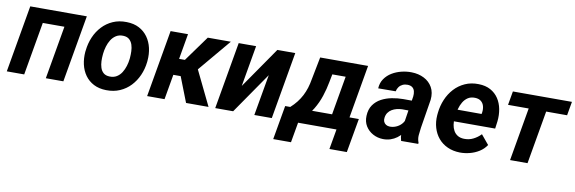

<svg xmlns="http://www.w3.org/2000/svg" viewBox="-51 -935 4463 1490"><g transform="rotate(10 2181.0 -189.5)"><path d="M439 -528.3 419.9 -418.5H170.9L190.4 -528.3ZM230.5 -528.3 138.7 0H1.5L93.3 -528.3ZM539.1 -528.3 447.3 0H309.1L400.9 -528.3Z M575.2 -255.9 576.7 -266.1Q582.5 -322.3 603.8 -371.8Q625 -421.4 660.4 -459.2Q695.8 -497.1 743.9 -518.3Q792 -539.6 852.1 -538.1Q909.2 -537.1 950.7 -515.1Q992.2 -493.2 1018.8 -456.1Q1045.4 -418.9 1056.4 -371.1Q1067.4 -323.2 1062.5 -270L1061.5 -259.3Q1055.2 -203.6 1033.4 -154.5Q1011.7 -105.5 976.3 -68.1Q940.9 -30.8 892.6 -9.8Q844.2 11.2 785.2 9.8Q729 8.8 687 -12.9Q645 -34.7 618.7 -71.5Q592.3 -108.4 581.5 -155.8Q570.8 -203.1 575.2 -255.9ZM713.9 -266.1 712.9 -255.4Q710.4 -231.9 711.4 -205.3Q712.4 -178.7 720 -154.8Q727.5 -130.9 745.1 -115.5Q762.7 -100.1 793.5 -99.1Q826.2 -98.1 849.6 -112.5Q873 -127 888.2 -151.1Q903.3 -175.3 912.1 -203.9Q920.9 -232.4 923.8 -259.8L924.8 -270Q926.8 -293.5 926 -320.6Q925.3 -347.7 917.5 -371.8Q909.7 -396 892.1 -411.9Q874.5 -427.7 843.8 -428.7Q811 -429.7 787.6 -414.8Q764.2 -399.9 749 -375.5Q733.9 -351.1 725.3 -322.3Q716.8 -293.5 713.9 -266.1Z M1336.4 -528.3 1244.6 0H1107.4L1199.2 -528.3ZM1673.8 -528.3 1396 -197.8H1255.4L1261.2 -327.6H1347.2L1492.2 -528.3ZM1414.1 0 1325.2 -227.5 1449.7 -292 1591.3 0Z M1816.9 -205.1 2040.5 -528.3H2181.6L2089.8 0H1952.1L2008.8 -323.7L1785.2 0H1644L1735.8 -528.3H1873Z M2377.9 -528.3H2515.6L2481 -352.1Q2471.2 -297.9 2452.4 -240.5Q2433.6 -183.1 2402.8 -132.3Q2372.1 -81.5 2327.1 -46.1Q2282.2 -10.7 2220.7 0H2190.4L2202.1 -108.4L2215.3 -109.4Q2244.1 -135.3 2265.1 -162.4Q2286.1 -189.5 2301.3 -218.8Q2316.4 -248 2326.7 -280.8Q2336.9 -313.5 2343.3 -351.6ZM2415 -528.3H2755.4L2663.6 0H2526.4L2598.6 -415.5H2395.5ZM2175.8 -109.9H2756.3L2709 158.7H2571.8L2599.6 0H2296.9L2269 158.7H2128.9Z M3104.5 -119.1 3141.6 -356Q3144 -377.4 3139.6 -396Q3135.3 -414.6 3121.8 -425.5Q3108.4 -436.5 3084 -437.5Q3062 -438 3044.7 -429.9Q3027.3 -421.9 3016.1 -407Q3004.9 -392.1 3000.5 -371.6L2862.8 -370.6Q2865.2 -414.6 2887.5 -446.5Q2909.7 -478.5 2943.8 -499Q2978 -519.5 3018.3 -529.3Q3058.6 -539.1 3097.2 -538.1Q3152.3 -537.1 3195.6 -515.1Q3238.8 -493.2 3262 -452.4Q3285.2 -411.6 3279.3 -353.5L3242.7 -127Q3238.3 -98.6 3235.8 -67.6Q3233.4 -36.6 3244.6 -8.8L3243.7 0L3108.9 0.5Q3100.1 -28.3 3100.1 -58.8Q3100.1 -89.4 3104.5 -119.1ZM3157.2 -321.8 3144 -242.2 3074.2 -242.7Q3053.2 -242.2 3032.5 -237.1Q3011.7 -231.9 2994.1 -221.4Q2976.6 -210.9 2965.1 -194.3Q2953.6 -177.7 2950.7 -153.8Q2948.2 -136.7 2954.1 -123.3Q2960 -109.9 2972.4 -102.1Q2984.9 -94.2 3002.4 -93.8Q3027.3 -93.3 3051.3 -103.3Q3075.2 -113.3 3092.8 -131.8Q3110.4 -150.4 3117.2 -174.8L3146.5 -113.8Q3134.8 -86.4 3116.9 -63.5Q3099.1 -40.5 3076.2 -23.7Q3053.2 -6.8 3025.9 2.2Q2998.5 11.2 2967.3 10.7Q2923.8 9.8 2887.5 -10Q2851.1 -29.8 2829.8 -64.2Q2808.6 -98.6 2810.5 -144.5Q2812.5 -196.3 2836.4 -230.7Q2860.4 -265.1 2898.2 -285.2Q2936 -305.2 2980.7 -313.7Q3025.4 -322.3 3069.3 -322.3Z M3572.8 9.8Q3518.6 8.8 3475.1 -11Q3431.6 -30.8 3402.6 -65.4Q3373.5 -100.1 3359.9 -146Q3346.2 -191.9 3350.1 -244.6L3352.1 -264.6Q3357.9 -319.8 3378.9 -369.6Q3399.9 -419.4 3435.1 -457.8Q3470.2 -496.1 3518.3 -517.8Q3566.4 -539.6 3625.5 -538.1Q3680.7 -537.1 3719.7 -515.6Q3758.8 -494.1 3782.7 -458Q3806.6 -421.9 3815.4 -375.7Q3824.2 -329.6 3818.8 -279.3L3811 -220.7H3402.8L3418 -314.5L3687.5 -314L3689.9 -326.2Q3693.8 -353 3687.5 -376.2Q3681.2 -399.4 3663.6 -413.6Q3646 -427.7 3616.7 -428.7Q3583 -429.7 3560.1 -414.6Q3537.1 -399.4 3522.5 -374.5Q3507.8 -349.6 3500 -320.6Q3492.2 -291.5 3488.8 -264.6L3486.8 -245.1Q3484.4 -219.2 3488.3 -193.6Q3492.2 -168 3503.7 -147.5Q3515.1 -127 3535.4 -114.3Q3555.7 -101.6 3586.4 -100.6Q3625.5 -99.6 3658.4 -116Q3691.4 -132.3 3717.8 -159.7L3779.3 -85.4Q3757.3 -52.2 3723.4 -31Q3689.5 -9.8 3650.4 0.2Q3611.3 10.3 3572.8 9.8Z M4196.8 -528.3 4105 0H3967.3L4059.1 -528.3ZM4361.8 -528.3 4342.8 -419.4H3877.4L3896.5 -528.3Z"/></g></svg>

Font: Roboto
Style: Bold Italic
Weight: 700
Italic angle: -12°
Designer: Christian Robertson
Foundry: Google
Version: Version 3.0